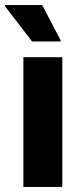

<svg xmlns="http://www.w3.org/2000/svg" viewBox="-40 -735 317 755"><path d="M52 0V-510H205V0ZM86 -572 -20 -710V-715H126L198 -577V-572Z"/></svg>

Font: Saira Semi Condensed
Style: Bold
Weight: 700
Width: 4
Designer: Hector Gatti with collaboration of the Omnibus-Type team
Foundry: Omnibus-Type
Version: Version 1.001; ttfautohint (v1.8)